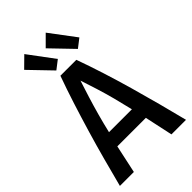

<svg xmlns="http://www.w3.org/2000/svg" viewBox="-275 -1019 1109 1109"><g transform="rotate(-45 280.0 -464.5)"><path d="M10 0Q32 -85 56 -174Q80 -263 106.5 -352Q133 -441 160.5 -527Q188 -613 217 -693H347Q376 -613 403.5 -526.5Q431 -440 456.5 -350.5Q482 -261 505.5 -172.5Q529 -84 550 0H431L394 -172H161L124 0ZM185 -264H372Q358 -324 343 -381Q328 -438 311.5 -490.5Q295 -543 279 -591Q263 -542 246.5 -489Q230 -436 214.5 -380Q199 -324 185 -264ZM222 -731 93 -865 158 -929 275 -772ZM398 -731 269 -865 333 -929 451 -772Z"/></g></svg>

Font: Ubuntu Sans Mono Medium
Style: Regular
Weight: 500
Monospace: yes
Designer: Dalton Maag Ltd
Foundry: Dalton Maag Ltd
Version: Version 1.006